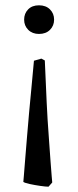

<svg xmlns="http://www.w3.org/2000/svg" viewBox="-20 -444 293 724"><path d="M71 -370Q71 -393 86 -408.5Q101 -424 127 -424Q153 -424 168.5 -408.5Q184 -393 184 -370Q184 -347 168.5 -331.5Q153 -316 127 -316Q102 -316 86.5 -331.5Q71 -347 71 -370ZM177 244 163 260Q153 260 132 257Q111 254 92.5 250Q74 246 68 242Q68 242 70 218.5Q72 195 75 156Q78 117 82 70.5Q86 24 90 -22.5Q94 -69 98 -107L108 -215L136 -223L149 -216L156 -58Q157 -31 159.5 7Q162 45 165 86.5Q168 128 170.5 163.5Q173 199 175 221.5Q177 244 177 244Z"/></svg>

Font: Buenard
Style: Regular
Weight: 400
Version: Version 2.000